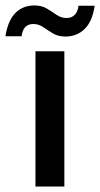

<svg xmlns="http://www.w3.org/2000/svg" viewBox="-63 -684 367 704"><path d="M67 0V-496H173V0ZM177 -550Q150 -550 131 -561.5Q112 -573 95.5 -584.5Q79 -596 59 -596Q22 -596 16 -551H-43Q-34 -609 -6.5 -636.5Q21 -664 63 -664Q90 -664 109 -652.5Q128 -641 144.5 -629.5Q161 -618 182 -618Q199 -618 210.5 -629Q222 -640 225 -663H284Q276 -606 247.5 -578Q219 -550 177 -550Z"/></svg>

Font: Ultramarine Medium
Style: Regular
Weight: 500
Designer: Colophon Foundry, Jonny Pinhorn
Foundry: Colophon Foundry
Version: Version 1.200; ttfautohint (v1.8.3)